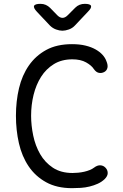

<svg xmlns="http://www.w3.org/2000/svg" viewBox="-20 -970 640 1000"><path d="M63 -367Q63 -443 79 -510.5Q95 -578 130.5 -629Q166 -680 221 -710Q276 -740 355 -740Q395 -740 425.5 -732.5Q456 -725 478 -712.5Q500 -700 514 -684.5Q528 -669 534 -652Q543 -631 539.5 -616.5Q536 -602 523 -595Q510 -588 495.5 -590.5Q481 -593 469 -610Q457 -629 428.5 -645Q400 -661 357 -661Q301 -661 260.5 -636Q220 -611 194 -570Q168 -529 155 -476.5Q142 -424 142 -367Q142 -317 153 -264Q164 -211 189 -167.5Q214 -124 255.5 -96.5Q297 -69 358 -69Q371 -69 387 -70.5Q403 -72 418.5 -75.5Q434 -79 447.5 -84.5Q461 -90 470 -97Q487 -110 503 -109Q519 -108 530 -96Q541 -84 541 -68.5Q541 -53 525 -37Q509 -22 489 -13Q469 -4 446.5 1.5Q424 7 401 8.5Q378 10 355 10Q276 10 220 -21Q164 -52 129 -104Q94 -156 78.5 -224Q63 -292 63 -367ZM191 -950Q206 -950 218.5 -944.5Q231 -939 241 -929L279 -890Q292 -877 305.5 -877Q319 -877 332 -890L372 -930Q382 -940 394.5 -945Q407 -950 421 -950Q450 -950 454 -939.5Q458 -929 438 -909L370 -837Q357 -823 338.5 -816.5Q320 -810 305 -810Q290 -810 272 -816.5Q254 -823 240 -837L173 -908Q153 -929 157.5 -939.5Q162 -950 191 -950Z"/></svg>

Font: Maple Mono Normal NL Light
Style: Regular
Weight: 300
Monospace: yes
Designer: subframe7536
Version: Version 7.000